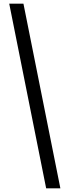

<svg xmlns="http://www.w3.org/2000/svg" viewBox="-20 -820 377 1040"><path d="M307 200 107 -800H30L230 200Z"/></svg>

Font: Big Shoulders Stencil Display Medium
Style: Regular
Weight: 500
Designer: Patric King
Foundry: XO Type Co
Version: Version 1.000